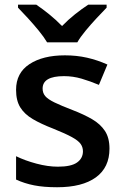

<svg xmlns="http://www.w3.org/2000/svg" viewBox="-20 -786 527 816"><path d="M445.3 -154.3Q445.3 -74.2 387.5 -32.2Q329.6 9.8 222.7 9.8Q166 9.8 125 1.7Q84 -6.3 48.3 -22.9V-122.1Q86.4 -103.5 134.8 -90.6Q183.1 -77.6 226.1 -77.6Q282.7 -77.6 307.6 -95.5Q332.5 -113.3 332.5 -143.1Q332.5 -160.6 322.5 -174.6Q312.5 -188.5 285.4 -203.4Q258.3 -218.3 206.1 -239.3Q154.3 -259.3 119.1 -280Q84 -300.8 66.2 -329.6Q48.3 -358.4 48.3 -404.3Q48.3 -476.1 105.2 -513.4Q162.1 -550.8 255.9 -550.8Q305.7 -550.8 349.9 -540.8Q394 -530.8 436.5 -511.7L400.4 -425.3Q363.3 -440.9 326.7 -451.7Q290 -462.4 252 -462.4Q161.1 -462.4 161.1 -409.7Q161.1 -390.6 172.4 -377.4Q183.6 -364.3 211.2 -350.8Q238.8 -337.4 288.1 -318.4Q336.4 -299.8 371.6 -279.3Q406.7 -258.8 426 -229.5Q445.3 -200.2 445.3 -154.3ZM180.2 -606Q167 -628.4 144.8 -655.5Q122.6 -682.6 98.9 -708.5Q75.2 -734.4 56.6 -753.4V-766.1H134.3Q160.2 -748.5 189 -725.3Q217.8 -702.1 243.7 -675.3Q269.5 -702.1 299.1 -725.6Q328.6 -749 355 -766.1H433.1V-753.4Q414.6 -734.4 390.4 -708.5Q366.2 -682.6 343.8 -655.5Q321.3 -628.4 308.6 -606Z"/></svg>

Font: Open Sans SemiBold
Style: Regular
Weight: 600
Designer: Monotype Design Team
Foundry: Monotype Imaging Inc.
Version: Version 3.003; ttfautohint (v1.8.4)